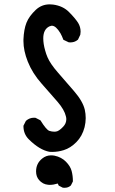

<svg xmlns="http://www.w3.org/2000/svg" viewBox="-20 -746 540 899"><path d="M212.9 119.6Q209 119.6 205.1 119.1Q179.7 116.7 163.1 97.2Q148.9 81.1 148.9 56.6Q148.9 19.5 177.2 -3.4Q195.8 -18.6 218.8 -18.6Q227.1 -18.6 235.4 -17.1Q267.6 -10.3 288.6 11Q309.6 32.2 315.4 54.7Q321.3 77.1 321.3 101.6V103.5L312 122.1L311 123Q299.8 133.3 282.2 133.3Q279.3 133.3 273.9 132.8L254.9 123L250.5 113.3Q230.5 119.6 212.9 119.6ZM89.8 -155.3V-157.2L101.1 -179.7L102.1 -180.7Q118.2 -194.8 139.2 -194.8Q142.1 -194.8 146.5 -194.3L169.4 -182.6Q196.8 -138.2 210.9 -133.3Q222.7 -129.4 234.4 -129.4Q237.8 -129.4 241.7 -129.9Q255.9 -131.3 275.9 -152.8Q290.5 -168 290.5 -188Q290.5 -194.3 288.6 -201.2Q281.7 -231.9 249.8 -269Q217.8 -306.2 174.8 -354.5Q131.8 -402.8 109.9 -458Q89.8 -508.8 89.8 -553.2Q89.8 -557.1 89.8 -561.5Q91.8 -608.9 104 -639.6Q116.2 -670.4 147.9 -700.2Q175.3 -725.6 212.9 -725.6Q220.7 -725.6 228.5 -724.6Q275.4 -718.3 303.7 -689Q331.5 -661.1 345.7 -639.2Q357.4 -620.1 357.4 -597.7Q357.4 -591.3 356 -583.5L345.2 -560.5Q335.9 -552.7 326.9 -550Q317.9 -547.4 309.6 -547.4Q306.2 -547.4 301.8 -547.9L276.9 -559.6Q270 -578.1 262.7 -590.8Q241.7 -625.5 223.1 -625.5Q222.2 -625.5 219.7 -625.2Q217.3 -625 210.4 -622.1Q182.6 -607.9 182.6 -566.4Q182.6 -540.5 191.4 -509.8Q195.8 -493.2 202.6 -477.5Q215.8 -446.8 251.5 -406Q287.1 -365.2 326.7 -319.3Q367.7 -272 377 -232.4Q381.3 -213.4 381.3 -192.9Q381.3 -172.4 376 -150.4Q365.2 -108.4 337.6 -80.6Q310.1 -52.7 278.3 -43Q252.4 -34.7 224.1 -34.7Q213.9 -34.7 211.4 -35.2Q165 -43.9 114.7 -93.8Q89.8 -118.7 89.8 -155.3Z"/></svg>

Font: Bakudai
Style: Bold
Weight: 700
Version: Version 1.48